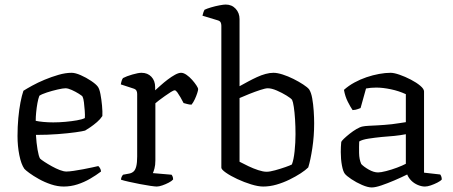

<svg xmlns="http://www.w3.org/2000/svg" viewBox="-20 -820 1991 844"><path d="M260 0Q233 0 204.5 -9.5Q176 -19 151 -33Q126 -47 109 -59.5Q92 -72 87 -78Q73 -98 65 -138Q57 -178 57 -222Q57 -263 60.5 -301Q64 -339 70 -370Q76 -401 83 -421Q97 -430 121.5 -443.5Q146 -457 176 -469.5Q206 -482 237 -491Q268 -500 295 -500Q311 -500 335 -489.5Q359 -479 380.5 -464.5Q402 -450 410 -439Q417 -430 421.5 -406.5Q426 -383 428.5 -356Q431 -329 430 -310Q421 -296 406.5 -283.5Q392 -271 377.5 -261Q363 -251 354 -246Q344 -243 312 -238.5Q280 -234 234.5 -230.5Q189 -227 138 -227Q140 -192 145 -162.5Q150 -133 156 -123Q161 -118 175.5 -108.5Q190 -99 208 -89Q226 -79 243 -72.5Q260 -66 272 -66Q284 -66 304 -69Q324 -72 345.5 -76Q367 -80 385 -84Q403 -88 412 -90Q416 -87 420 -80Q424 -73 424 -66Q403 -50 376.5 -34.5Q350 -19 320.5 -9.5Q291 0 260 0ZM214 -282Q240 -282 267.5 -284.5Q295 -287 318 -291Q341 -295 353 -301Q354 -314 352.5 -333.5Q351 -353 349 -370Q347 -387 343 -395Q341 -399 326.5 -408Q312 -417 295.5 -424.5Q279 -432 268 -432Q257 -432 233 -426.5Q209 -421 186 -413.5Q163 -406 153 -399Q148 -386 144.5 -366.5Q141 -347 139 -326.5Q137 -306 137 -289Q149 -286 170.5 -284Q192 -282 214 -282Z M669 0Q662 0 641 -3Q620 -6 594.5 -11Q569 -16 546.5 -21Q524 -26 512 -30Q512 -37 515 -43Q518 -49 521 -52L548 -57Q559 -59 567 -66Q575 -73 579 -89Q583 -105 583 -132V-407Q583 -416 579.5 -422Q576 -428 566 -431L511 -449Q513 -460 515.5 -467Q518 -474 521 -477Q536 -485 562 -492.5Q588 -500 602 -500Q629 -500 645.5 -482.5Q662 -465 662 -437V-423Q671 -431 686 -444.5Q701 -458 717.5 -470.5Q734 -483 749.5 -491.5Q765 -500 776 -500Q787 -500 800 -491Q813 -482 824.5 -469Q836 -456 843.5 -444.5Q851 -433 851 -428Q851 -423 847 -410.5Q843 -398 836.5 -384Q830 -370 822 -360Q812 -360 802 -363Q792 -366 787 -367Q781 -379 773.5 -392Q766 -405 759.5 -414Q753 -423 748 -423Q743 -423 731 -415.5Q719 -408 705 -398Q691 -388 679 -379Q667 -370 663 -366V-115Q663 -94 659 -79.5Q655 -65 652 -59L734 -52Q736 -50 738.5 -44.5Q741 -39 741 -31Q735 -24 721.5 -17Q708 -10 693.5 -5Q679 0 669 0Z M1137 0Q1115 0 1084 -9.5Q1053 -19 1023 -33Q993 -47 973 -61Q953 -75 953 -83V-707Q953 -715 950 -721.5Q947 -728 936 -731L870 -751Q872 -760 874.5 -767Q877 -774 879 -777Q889 -782 907.5 -787.5Q926 -793 944.5 -796.5Q963 -800 972 -800Q999 -800 1016 -781.5Q1033 -763 1033 -736V-441Q1051 -451 1070.5 -461.5Q1090 -472 1109.5 -481Q1129 -490 1147.5 -495Q1166 -500 1182 -500Q1199 -500 1222.5 -492.5Q1246 -485 1270 -473Q1294 -461 1313 -448.5Q1332 -436 1339 -427Q1348 -413 1352.5 -387.5Q1357 -362 1359 -332.5Q1361 -303 1361 -278Q1361 -222 1353 -169Q1345 -116 1335 -84Q1323 -72 1301.5 -58Q1280 -44 1252.5 -30.5Q1225 -17 1195.5 -8.5Q1166 0 1137 0ZM1152 -65Q1166 -65 1189.5 -71.5Q1213 -78 1234.5 -85.5Q1256 -93 1263 -97Q1271 -117 1275 -155Q1279 -193 1279 -230Q1279 -264 1277 -295.5Q1275 -327 1271.5 -350Q1268 -373 1264 -381Q1259 -388 1239.5 -400Q1220 -412 1197 -422Q1174 -432 1157 -432Q1147 -432 1124 -424.5Q1101 -417 1076 -407Q1051 -397 1033 -389V-109Q1050 -100 1072 -89.5Q1094 -79 1115.5 -72Q1137 -65 1152 -65Z M1614 4Q1597 4 1571.5 -7Q1546 -18 1524.5 -32.5Q1503 -47 1496 -56Q1488 -66 1483 -93Q1478 -120 1478 -152Q1478 -164 1478.5 -174.5Q1479 -185 1480 -195Q1481 -200 1491.5 -210Q1502 -220 1517 -232Q1532 -244 1547.5 -253Q1563 -262 1574 -264Q1583 -266 1600.5 -267Q1618 -268 1640 -269Q1654 -270 1670 -271Q1686 -272 1702.5 -274Q1719 -276 1734.5 -278.5Q1750 -281 1764 -283V-406Q1734 -420 1698.5 -427.5Q1663 -435 1634 -435Q1622 -435 1610.5 -434Q1599 -433 1589 -431L1565 -345Q1561 -344 1553 -340.5Q1545 -337 1530 -336Q1521 -349 1509 -372.5Q1497 -396 1492 -425Q1512 -443 1537.5 -457Q1563 -471 1591 -480.5Q1619 -490 1646.5 -495Q1674 -500 1697 -500Q1712 -500 1736.5 -491.5Q1761 -483 1786 -470Q1811 -457 1827.5 -443Q1844 -429 1844 -418V-61L1915 -53Q1917 -51 1919.5 -45Q1922 -39 1922 -31Q1916 -24 1902 -17Q1888 -10 1873.5 -5Q1859 0 1848 0Q1833 0 1816.5 -7Q1800 -14 1788 -26Q1776 -38 1770 -53Q1744 -40 1713.5 -27Q1683 -14 1656.5 -5Q1630 4 1614 4ZM1642 -62Q1654 -62 1677.5 -68Q1701 -74 1725 -83Q1749 -92 1764 -100V-230Q1738 -225 1712.5 -222.5Q1687 -220 1659 -218Q1628 -215 1599.5 -210.5Q1571 -206 1559 -198Q1558 -176 1558.5 -147.5Q1559 -119 1568 -99Q1579 -87 1601 -74.5Q1623 -62 1642 -62Z"/></svg>

Font: Texturina Medium 12pt Light
Style: Regular
Weight: 300
Version: Version 1.002